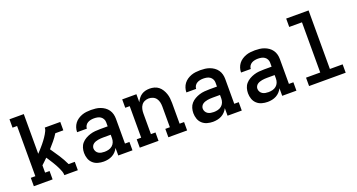

<svg xmlns="http://www.w3.org/2000/svg" viewBox="-44 -1354 3688 1981"><g transform="rotate(-20 1800.0 -363.5)"><path d="M77 0V-92H127V-643H77V-735H234V-299Q246 -311 258 -324.5Q270 -338 281.5 -351Q293 -364 304.5 -378Q316 -392 326.5 -406Q337 -420 347 -434.5Q357 -449 366 -464.5Q375 -480 382.5 -496Q390 -512 390 -530H560V-438H472Q449 -401 421 -367Q393 -333 364 -301Q399 -251 432.5 -199.5Q466 -148 492 -92H560V0H412Q412 -22 404.5 -42.5Q397 -63 387.5 -83Q378 -103 367.5 -122Q357 -141 345.5 -159.5Q334 -178 322 -196.5Q310 -215 298 -233Q282 -217 266 -202Q250 -187 234 -172V-92H283V0Z M843 8Q811 8 780 -0.5Q749 -9 725.5 -30.5Q702 -52 691.5 -82.5Q681 -113 681 -145Q681 -173 689 -200.5Q697 -228 715.5 -249Q734 -270 758.5 -284Q783 -298 810 -306.5Q837 -315 865 -317.5Q893 -320 921 -320H1004V-365Q1004 -384 995 -401Q986 -418 970.5 -428.5Q955 -439 936 -442.5Q917 -446 899 -446Q881 -446 863 -442.5Q845 -439 829.5 -430Q814 -421 804 -405Q794 -389 794 -371Q794 -371 794 -371Q794 -371 794 -371H687Q687 -371 687 -371.5Q687 -372 687 -372Q687 -397 695 -421.5Q703 -446 718 -466Q733 -486 754.5 -500.5Q776 -515 799.5 -523.5Q823 -532 848 -535Q873 -538 899 -538Q924 -538 950 -535Q976 -532 1000.5 -523Q1025 -514 1046.5 -499Q1068 -484 1083 -462.5Q1098 -441 1104.5 -416Q1111 -391 1111 -365V-92H1160V0H1004V-83Q993 -61 976 -43Q959 -25 937.5 -13.5Q916 -2 891.5 3Q867 8 843 8ZM885 -84Q907 -84 929.5 -89.5Q952 -95 969.5 -109.5Q987 -124 995.5 -145Q1004 -166 1004 -189V-228H921Q907 -228 893 -227Q879 -226 865 -223.5Q851 -221 838 -216.5Q825 -212 813.5 -204Q802 -196 795 -183Q788 -170 788 -156Q788 -139 796.5 -123.5Q805 -108 819.5 -99Q834 -90 851 -87Q868 -84 885 -84Z M1240 0V-92H1289V-438H1240V-530H1396V-442Q1406 -463 1420 -482Q1434 -501 1453.5 -514Q1473 -527 1496 -532.5Q1519 -538 1543 -538Q1569 -538 1594.5 -531Q1620 -524 1640 -508Q1660 -492 1674 -469.5Q1688 -447 1696.5 -422.5Q1705 -398 1708 -372Q1711 -346 1711 -320V-92H1760V0H1554V-92H1604V-320Q1604 -343 1599 -366Q1594 -389 1580.5 -408Q1567 -427 1545 -436.5Q1523 -446 1500 -446Q1477 -446 1455 -436.5Q1433 -427 1419.5 -408Q1406 -389 1401 -366Q1396 -343 1396 -320V-92H1446V0Z M2043 8Q2011 8 1980 -0.5Q1949 -9 1925.5 -30.5Q1902 -52 1891.5 -82.5Q1881 -113 1881 -145Q1881 -173 1889 -200.5Q1897 -228 1915.5 -249Q1934 -270 1958.5 -284Q1983 -298 2010 -306.5Q2037 -315 2065 -317.5Q2093 -320 2121 -320H2204V-365Q2204 -384 2195 -401Q2186 -418 2170.5 -428.5Q2155 -439 2136 -442.5Q2117 -446 2099 -446Q2081 -446 2063 -442.5Q2045 -439 2029.5 -430Q2014 -421 2004 -405Q1994 -389 1994 -371Q1994 -371 1994 -371Q1994 -371 1994 -371H1887Q1887 -371 1887 -371.5Q1887 -372 1887 -372Q1887 -397 1895 -421.5Q1903 -446 1918 -466Q1933 -486 1954.5 -500.5Q1976 -515 1999.5 -523.5Q2023 -532 2048 -535Q2073 -538 2099 -538Q2124 -538 2150 -535Q2176 -532 2200.5 -523Q2225 -514 2246.5 -499Q2268 -484 2283 -462.5Q2298 -441 2304.5 -416Q2311 -391 2311 -365V-92H2360V0H2204V-83Q2193 -61 2176 -43Q2159 -25 2137.5 -13.5Q2116 -2 2091.5 3Q2067 8 2043 8ZM2085 -84Q2107 -84 2129.5 -89.5Q2152 -95 2169.5 -109.5Q2187 -124 2195.5 -145Q2204 -166 2204 -189V-228H2121Q2107 -228 2093 -227Q2079 -226 2065 -223.5Q2051 -221 2038 -216.5Q2025 -212 2013.5 -204Q2002 -196 1995 -183Q1988 -170 1988 -156Q1988 -139 1996.5 -123.5Q2005 -108 2019.5 -99Q2034 -90 2051 -87Q2068 -84 2085 -84Z M2643 8Q2611 8 2580 -0.5Q2549 -9 2525.5 -30.5Q2502 -52 2491.5 -82.5Q2481 -113 2481 -145Q2481 -173 2489 -200.5Q2497 -228 2515.5 -249Q2534 -270 2558.5 -284Q2583 -298 2610 -306.5Q2637 -315 2665 -317.5Q2693 -320 2721 -320H2804V-365Q2804 -384 2795 -401Q2786 -418 2770.5 -428.5Q2755 -439 2736 -442.5Q2717 -446 2699 -446Q2681 -446 2663 -442.5Q2645 -439 2629.5 -430Q2614 -421 2604 -405Q2594 -389 2594 -371Q2594 -371 2594 -371Q2594 -371 2594 -371H2487Q2487 -371 2487 -371.5Q2487 -372 2487 -372Q2487 -397 2495 -421.5Q2503 -446 2518 -466Q2533 -486 2554.5 -500.5Q2576 -515 2599.5 -523.5Q2623 -532 2648 -535Q2673 -538 2699 -538Q2724 -538 2750 -535Q2776 -532 2800.5 -523Q2825 -514 2846.5 -499Q2868 -484 2883 -462.5Q2898 -441 2904.5 -416Q2911 -391 2911 -365V-92H2960V0H2804V-83Q2793 -61 2776 -43Q2759 -25 2737.5 -13.5Q2716 -2 2691.5 3Q2667 8 2643 8ZM2685 -84Q2707 -84 2729.5 -89.5Q2752 -95 2769.5 -109.5Q2787 -124 2795.5 -145Q2804 -166 2804 -189V-228H2721Q2707 -228 2693 -227Q2679 -226 2665 -223.5Q2651 -221 2638 -216.5Q2625 -212 2613.5 -204Q2602 -196 2595 -183Q2588 -170 2588 -156Q2588 -139 2596.5 -123.5Q2605 -108 2619.5 -99Q2634 -90 2651 -87Q2668 -84 2685 -84Z M3099 0V-92H3255V-643H3115V-735H3361V-92H3501V0Z"/></g></svg>

Font: Iosevka Curly Slab SmBdEx
Style: Regular
Weight: 600
Width: 7
Monospace: yes
Designer: Belleve Invis
Foundry: Belleve Invis
Version: Version 11.1.0; ttfautohint (v1.8.3)